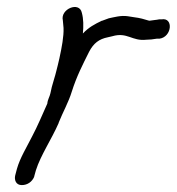

<svg xmlns="http://www.w3.org/2000/svg" viewBox="-20 -542 512 556"><path d="M220 -445C222 -466 222 -487 217 -505C210 -539 154 -516 162 -483C163 -474 163 -471 164 -461C165 -437 159 -405 152 -373C149 -360 146 -347 143 -336C139 -319 134 -306 130 -290L126 -272C124 -262 118 -254 117 -242C103 -211 89 -177 73 -147C58 -117 38 -85 29 -53L24 -34C21 -21 26 -6 43 -6C60 -6 73 -16 79 -30V-31L84 -49C98 -93 129 -138 150 -186V-187C162 -217 179 -247 188 -277C202 -321 219 -354 238 -392C251 -417 267 -429 292 -434L305 -437C349 -450 362 -422 404 -427C412 -427 424 -428 434 -430H442C478 -435 483 -492 448 -486H441C432 -484 424 -484 413 -482C411 -482 409 -483 405 -484L391 -488C384 -490 376 -491 369 -492L350 -495C330 -498 310 -492 295 -489L276 -482H275C254 -472 237 -463 220 -445Z"/></svg>

Font: Stray Cat
Style: BdCnObl
Weight: 700
Version: Version 1.0